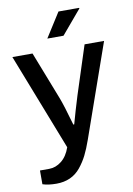

<svg xmlns="http://www.w3.org/2000/svg" viewBox="-98 -784 712 1027"><g transform="rotate(-10 258.0 -270.5)"><path d="M210 -590.8 293.9 -723.1H405.8L407.2 -720.2L297.9 -590.8ZM124 182.1Q79.6 182.1 48.8 171.9V97.2H99.1Q134.8 97.2 166 72.5Q197.3 47.9 213.9 0L8.8 -525.9H118.2L220.2 -264.2Q235.4 -225.6 267.1 -113.8H272Q291.5 -184.6 315.9 -263.2L400.9 -525.9H506.8L329.1 -20Q312.5 27.3 295.9 60.3Q279.3 93.3 255.4 122.8Q231.4 152.3 198.5 167.2Q165.5 182.1 124 182.1Z"/></g></svg>

Font: Archivo Medium
Style: Regular
Weight: 500
Designer: Hector Gatti
Foundry: Omnibus-Type
Version: Version 2.001